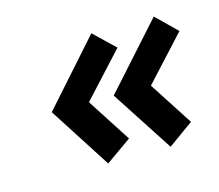

<svg xmlns="http://www.w3.org/2000/svg" viewBox="-55 -364 478 419"><g transform="rotate(-15 184.0 -155.0)"><path d="M284 -13 341 -54 277 -153 368 -252 322 -297 193 -153ZM143 -13 201 -54 137 -153 228 -252 181 -297 53 -153Z"/></g></svg>

Font: Hussar Tani
Style: Kurs
Weight: 700
Foundry: Cannot Into Space Fonts
Version: Version 0.92